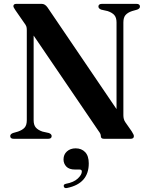

<svg xmlns="http://www.w3.org/2000/svg" viewBox="-20 -720 772 996"><path d="M248 -14Q248 0 229.5 0H51.5Q33 0 33 -14Q33 -24.5 47.5 -30L73.5 -37.5Q96.5 -45.5 107.8 -58.2Q119 -71 119 -96.5V-564.5Q119 -576 116.5 -583.2Q114 -590.5 104 -603.5L60 -667Q49.5 -682 49.5 -688Q49.5 -700 65 -700H196.5Q213.5 -700 226.5 -681.5L584.5 -154V-603.5Q584.5 -628.5 573.2 -641.5Q562 -654.5 538.5 -662.5L505 -670Q490.5 -676 490.5 -686Q490.5 -700 509.5 -700H687.5Q706 -700 706 -686Q706 -675.5 691.5 -670L665 -662.5Q642.5 -655 631.2 -642Q620 -629 620 -603.5V-122.5Q620 -101 629.5 -87L663 -39Q670 -28 672.2 -22.8Q674.5 -17.5 674.5 -13.5Q674.5 0 657 0H519.5Q503 0 503 -14Q503 -19.5 500.8 -25.2Q498.5 -31 489.5 -43L154.5 -535.5V-96.5Q154.5 -71.5 165.8 -58.5Q177 -45.5 200 -37.5L233.5 -30Q248 -24.5 248 -14ZM369.5 159.5Q338.5 159.5 324 144Q309.5 128.5 309.5 107Q309.5 81.5 327.2 65.5Q345 49.5 372.5 49.5Q403 49.5 421.8 69.2Q440.5 89 440.5 127.5Q440.5 232 328.5 255Q314 258.5 311 247.5Q308 236.5 321.5 233.5Q362.5 226 383.5 206.2Q404.5 186.5 404.5 169.5Q404.5 159.5 393 159.5Z"/></svg>

Font: Fraunces 72pt S000 SemiBold
Style: Regular
Weight: 600
Version: Version 1.000; ttfautohint (v1.8.3)